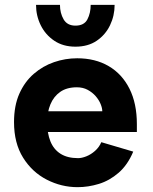

<svg xmlns="http://www.w3.org/2000/svg" viewBox="-20 -761 631 794"><path d="M301 13Q234 13 173.5 -18Q113 -49 75.5 -109Q38 -169 38 -256Q38 -324 60 -373.5Q82 -423 119.5 -455.5Q157 -488 203.5 -504Q250 -520 299 -520Q374 -520 429.5 -487.5Q485 -455 515.5 -394Q546 -333 546 -248V-215H143L142 -301H403Q403 -314 396 -331Q389 -348 375.5 -363.5Q362 -379 342.5 -389.5Q323 -400 298 -400Q256 -400 229 -381Q202 -362 188.5 -329.5Q175 -297 175 -256Q175 -210 188.5 -176.5Q202 -143 230.5 -125Q259 -107 303 -107Q318 -107 337 -114.5Q356 -122 373 -137Q390 -152 399 -173L531 -134Q508 -79 470.5 -46.5Q433 -14 389 -0.5Q345 13 301 13ZM292 -568Q241 -568 204.5 -592.5Q168 -617 148.5 -656.5Q129 -696 129 -741H228Q228 -707 243 -681Q258 -655 292 -655Q328 -655 341.5 -681Q355 -707 355 -741H454Q454 -696 435 -656.5Q416 -617 380 -592.5Q344 -568 292 -568Z"/></svg>

Font: Inclusive Sans
Style: Bold
Weight: 700
Designer: Olivia King
Foundry: Olivia King
Version: Version 2.004